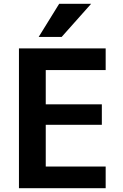

<svg xmlns="http://www.w3.org/2000/svg" viewBox="-20 -983 641 1003"><path d="M289 -963H456L302 -790H182ZM219 -617V-438H512V-331H219V-113H532V0H79V-730H532V-617Z"/></svg>

Font: Mplus 1p Bold
Style: Bold
Weight: 700
Version: Version 1.061